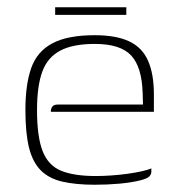

<svg xmlns="http://www.w3.org/2000/svg" viewBox="-20 -502 482 529"><path d="M241 7Q189 7 152 -1.5Q115 -10 92.5 -32.5Q70 -55 60 -95Q50 -135 50 -199Q50 -269 66 -314.5Q82 -360 124 -382.5Q166 -405 241 -405Q300 -405 336 -388Q372 -371 388 -334.5Q404 -298 404 -242V-194H120Q120 -202 124 -208Q128 -214 140 -214H374L373 -246Q371 -317 341.5 -349Q312 -381 241 -381Q181 -381 146 -362.5Q111 -344 96.5 -304.5Q82 -265 82 -199Q82 -125 97.5 -85.5Q113 -46 148.5 -31.5Q184 -17 244 -17Q263 -17 285.5 -18.5Q308 -20 330 -23Q352 -26 370 -30Q388 -34 397 -38V-29Q397 -22 391.5 -16Q386 -10 366 -5Q342 1 309.5 4Q277 7 241 7ZM132 -461V-482H328V-461Z"/></svg>

Font: Genos ExtraLight
Style: Regular
Weight: 250
Designer: Robert E. Leuschke
Foundry: Robert E. Leuschke
Version: Version 1.010